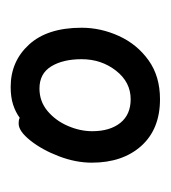

<svg xmlns="http://www.w3.org/2000/svg" viewBox="0 -788 320 360"><g transform="rotate(-90 160.0 -608.0)"><path d="M119 -731Q130 -739 144 -743.5Q158 -748 177 -748Q225 -748 256.5 -713.5Q288 -679 288 -615Q288 -579 272.5 -545Q257 -511 227 -489.5Q197 -468 154 -468Q98 -468 66.5 -503Q35 -538 35 -596Q35 -626 47 -657.5Q59 -689 76.5 -711Q94 -733 108 -733Q116 -733 119 -731ZM154 -523Q186 -523 207.5 -550.5Q229 -578 229 -615Q229 -650 215.5 -672Q202 -694 174 -694Q150 -694 132 -679Q114 -664 104 -641Q94 -618 94 -595Q94 -562 109.5 -542.5Q125 -523 154 -523Z"/></g></svg>

Font: Moon Stars Kai HW
Style: Regular
Weight: 400
Designer: GuiWonder
Version: Version 1.101